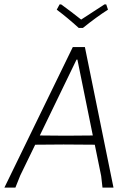

<svg xmlns="http://www.w3.org/2000/svg" viewBox="-31 -853 587 873"><path d="M452 -833 460 -809Q408 -776 346 -726H327Q274 -774 227 -809L240 -833H247Q294 -799 338 -764Q357 -777 444 -833ZM355 -639 485 0H435L429 -53L400 -195L258 -196L129 -195L61 -55L39 0H-11L300 -639ZM317 -582 150 -237 268 -236 391 -237 321 -582Z"/></svg>

Font: Alegreya Sans Light
Style: Italic
Weight: 300
Italic angle: -7°
Designer: Juan Pablo del Peral
Foundry: Huerta Tipografica
Version: Version 2.007